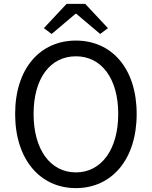

<svg xmlns="http://www.w3.org/2000/svg" viewBox="-20 -956 782 989"><path d="M371 13C555 13 684 -134 684 -369C684 -604 555 -747 371 -747C187 -747 58 -604 58 -369C58 -134 187 13 371 13ZM371 -68C239 -68 153 -186 153 -369C153 -553 239 -666 371 -666C502 -666 589 -553 589 -369C589 -186 502 -68 371 -68ZM246 -781 369 -885H373L496 -781L536 -811L419 -936H323L206 -811Z"/></svg>

Font: Source Han Sans HK
Style: Regular
Weight: 400
Designer: Ryoko NISHIZUKA 西塚涼子 (kana, bopomofo & ideographs); Paul D. Hunt (Latin, Greek & Cyrillic); Sandoll Communications 산돌커뮤니
Foundry: Adobe
Version: Version 2.000;hotconv 1.0.107;makeotfexe 2.5.65593